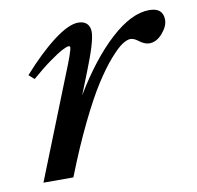

<svg xmlns="http://www.w3.org/2000/svg" viewBox="-59 -519 596 580"><g transform="rotate(-10 238.5 -229.0)"><path d="M29.3 0 151.9 -308.1Q180.2 -377 180.2 -389.2Q180.2 -392.6 175.3 -392.6Q169.9 -392.6 156 -385.5Q142.1 -378.4 115.5 -359.4Q88.9 -340.3 57.6 -313L41 -327.6Q93.3 -386.7 140.1 -422.4Q187 -458 216.3 -458Q233.4 -458 242.7 -449Q252 -439.9 252 -423.3Q252 -394 217.8 -308.6L190.4 -239.7Q251.5 -341.3 315.7 -399.7Q379.9 -458 434.1 -458Q476.6 -458 476.6 -420.9Q476.6 -401.4 458.3 -380.1Q439.9 -358.9 417.5 -358.9Q402.8 -358.9 384.3 -373.5Q373 -381.8 362.8 -381.8Q353 -381.8 337.9 -372.1Q322.8 -362.3 299.1 -335.2Q275.4 -308.1 249.3 -267.3Q223.1 -226.6 189.2 -157Q155.3 -87.4 121.1 0Z"/></g></svg>

Font: Elstob 8pt Medium
Style: Italic
Weight: 500
Italic angle: -20°
Designer: Peter S. Baker
Version: Version 1.015